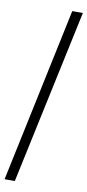

<svg xmlns="http://www.w3.org/2000/svg" viewBox="-124 -781 446 979"><g transform="rotate(10 99.0 -291.0)"><path d="M-24 161 167 -743H222L29 161Z"/></g></svg>

Font: Saira UltraCondensed
Style: Italic
Weight: 400
Width: 1
Italic angle: -12°
Designer: Hector Gatti with collaboration of the Omnibus-Type team
Foundry: Omnibus-Type
Version: Version 1.101